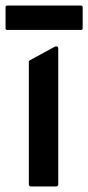

<svg xmlns="http://www.w3.org/2000/svg" viewBox="-43 -672 318 692"><path d="M167 -8Q167 0 159 0H69Q61 0 61 -8V-449Q61 -453 65 -455L155 -504Q160 -506 163.5 -504Q167 -502 167 -497ZM-23 -646Q-23 -652 -16 -652H248Q255 -652 255 -646V-570Q255 -564 248 -564H-16Q-23 -564 -23 -570Z"/></svg>

Font: RonaldsonGothic
Style: Regular
Weight: 400
Designer: Mr. Robertson for MacKellar, Smiths & Jordan Co. Philadelphia
Foundry: CAT-Fonts Peter Wiegel
Version: Version 1.000